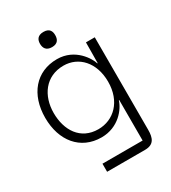

<svg xmlns="http://www.w3.org/2000/svg" viewBox="-174 -636 789 886"><g transform="rotate(-30 220.0 -193.0)"><path d="M200 -465C232 -465 240 -485 240 -506C240 -527 232 -546 200 -546C168 -546 159 -527 159 -506C159 -485 168 -465 200 -465ZM334 160C382 160 393 130 393 87V-406H346L345 -296H343C335 -324 288 -406 191 -406C79 -406 9 -322 9 -198C9 -76 78 10 190 10C281 10 332 -58 344 -99H346V117H132V160ZM196 -30C101 -30 54 -106 54 -198C54 -289 106 -365 202 -365C282 -365 344 -301 344 -198C344 -93 278 -30 196 -30Z"/></g></svg>

Font: OSH Darker Grotesque
Style: Regular
Weight: 400
Designer: Gabriel Lam
Foundry: TypeRant
Version: Version 1.000;Glyphs 3.1.1 (3148)